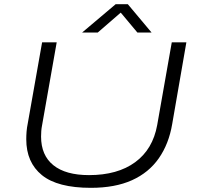

<svg xmlns="http://www.w3.org/2000/svg" viewBox="-20 -889 946 921"><path d="M416 12Q256 12 181 -49Q106 -110 106 -221Q106 -239 107.5 -258Q109 -277 113 -296L182 -686H252L182 -289Q179 -274 178 -260.5Q177 -247 177 -234Q177 -144 236 -96.5Q295 -49 407 -49Q544 -49 628.5 -111Q713 -173 734 -289L804 -686H874L806 -294Q790 -199 742 -130Q694 -61 613 -24.5Q532 12 416 12ZM374 -733 535 -869H593L707 -733H639L547 -843H576L449 -733Z"/></svg>

Font: Archivo Expanded ExtraLight
Style: Italic
Weight: 250
Width: 7
Italic angle: -10°
Designer: Hector Gatti
Foundry: Omnibus-Type
Version: Version 2.001